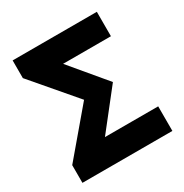

<svg xmlns="http://www.w3.org/2000/svg" viewBox="-171 -880 973 1015"><g transform="rotate(-30 315.0 -372.5)"><path d="M42 0H591V-150H266L448 -381L268 -596H560V-745H46V-637L269 -376L42 -108Z"/></g></svg>

Font: ChiuKong Gothic MN Heavy
Style: Regular
Weight: 900
Designer: Ryoko NISHIZUKA 西塚涼子 (kana, bopomofo & ideographs); Paul D. Hunt (Latin, Greek & Cyrillic); Sandoll Communications 산돌커뮤니
Foundry: Adobe
Version: Version 1.300